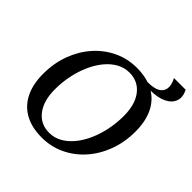

<svg xmlns="http://www.w3.org/2000/svg" viewBox="-213 -997 1188 1188"><g transform="rotate(45 380.5 -403.5)"><path d="M325 16Q238.3 16 177.3 -17.4Q116.3 -50.8 84.5 -115Q52.7 -179.2 52.7 -269.4Q52.7 -362 82 -441.3Q111.4 -520.6 163.7 -579.9Q216 -639.2 286 -672.6Q356.1 -706 437.6 -706Q524.3 -706 585.3 -672.6Q646.3 -639.2 678.1 -575.5Q709.9 -511.8 709.9 -420.6Q709.9 -328 680.5 -248.7Q651.2 -169.4 598.9 -110.1Q546.6 -50.8 476.5 -17.4Q406.5 16 325 16ZM337.6 -37.3Q380.9 -37.3 419.2 -58.5Q457.6 -79.8 489.1 -117.8Q520.7 -155.9 543.4 -206.7Q566.2 -257.6 578.4 -316.6Q590.5 -375.7 590.5 -438.1Q590.5 -537.8 546.1 -595.2Q501.6 -652.7 424.9 -652.7Q381.7 -652.7 343.3 -631.5Q305 -610.2 273.4 -572.2Q241.9 -534.1 219.1 -483.3Q196.4 -432.4 184.2 -373.4Q172 -314.5 172 -251.9Q172 -153 216.5 -95.2Q260.9 -37.3 337.6 -37.3ZM643.7 -823.2H746.2Q768.8 -778.8 756.2 -742.9Q743.7 -707 701.5 -686.3Q659.3 -665.6 592.4 -665.6H521.4V-690H550.6Q601.4 -690 629.3 -705.8Q657.1 -721.7 661.3 -751.9Q665.6 -782.1 643.7 -823.2Z"/></g></svg>

Font: Platypi Light
Style: Italic
Weight: 300
Italic angle: -13°
Designer: David Sargent
Foundry: Bolt Cutter Type
Version: Version 1.200